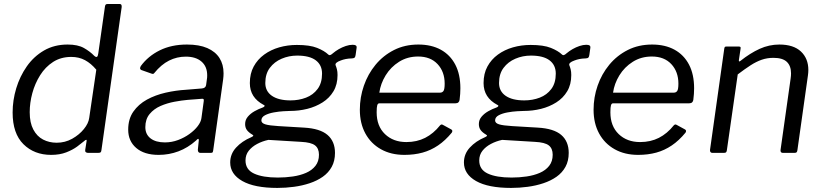

<svg xmlns="http://www.w3.org/2000/svg" viewBox="-20 -762 4101 957"><path d="M418.6 0Q412.2 0 407.8 -3.6Q403.4 -7.3 404.7 -14.5L411.3 -56.7Q413.3 -64.7 409.9 -65.1Q406.5 -65.5 399.2 -58.5Q386.9 -48 364.6 -31.5Q342.2 -15 309.9 -2.5Q277.5 10 234.8 10Q150.7 10 96.8 -43.3Q42.9 -96.6 42.9 -201.3Q42.9 -262 60.9 -321.8Q78.9 -381.6 113.7 -431.3Q148.5 -480.9 199.7 -510.5Q250.9 -540 317.2 -540Q368 -540 398.4 -522.7Q428.8 -505.5 449.9 -483.6Q458.3 -476.1 463.2 -478.7Q468.1 -481.2 469.9 -496.2L503.3 -730.5Q504.6 -737.2 507.4 -739.6Q510.1 -742 516.2 -742H577.4Q587.6 -742 586.5 -726.8L485.6 -14Q484.6 -5.4 481.4 -2.7Q478.2 0 468.7 0ZM460 -414.6Q433.9 -445.9 403.7 -462.1Q373.6 -478.3 335.4 -478.3Q283.5 -478.3 244.7 -453.3Q205.9 -428.2 180 -387Q154.1 -345.7 141.1 -297.6Q128.1 -249.4 128.1 -202.6Q128.1 -150.1 146.2 -116.2Q164.3 -82.2 194.7 -66.4Q225.1 -50.6 262.7 -50.6Q304.2 -50.6 339.6 -70.3Q374.9 -90.1 398 -118.6Q421.2 -147.1 424.6 -174Z M957.3 -61.7Q916.4 -25.3 869.5 -7.7Q822.6 10 770.6 10Q699.2 10 659.1 -24.4Q619 -58.8 619 -115.8Q619 -169 644.7 -205.7Q670.4 -242.4 712.4 -265.5Q754.5 -288.5 805.6 -300.1Q856.7 -311.7 907.3 -314.6L986 -321.1Q1005 -322.6 1007.3 -338.2L1011 -365.4Q1012 -370.8 1012.4 -376.1Q1012.7 -381.4 1012.7 -386.6Q1012.7 -430.5 984.3 -455.1Q955.9 -479.7 906.1 -479.7Q861.8 -479.7 822.6 -460Q783.3 -440.2 749.2 -398.1Q746.2 -394.3 743.3 -393.7Q740.5 -393.2 734.8 -395.2L683.9 -413.2Q680.2 -415.2 678.6 -419.3Q677 -423.5 681.7 -432.7Q718 -482.3 776.5 -511.2Q834.9 -540 911.8 -540Q972.9 -540 1013.3 -522.4Q1053.7 -504.7 1074 -472.7Q1094.3 -440.7 1094.3 -396.6Q1094.3 -389.6 1093.8 -382.2Q1093.3 -374.8 1092.3 -366.8L1042.6 -12.3Q1041.3 -3.8 1039 -1.9Q1036.7 0 1029.3 0H978.5Q972 0 969 -4.3Q966 -8.6 966.2 -16.1L971 -63.6Q970.5 -76.9 957.3 -61.7ZM995.4 -256.8Q996.6 -265.1 994.6 -267.8Q992.5 -270.5 984.9 -269.5L915.8 -264.2Q886.3 -261.7 849.7 -254.9Q813.2 -248.1 780.1 -233.8Q747.1 -219.4 725.7 -193.6Q704.4 -167.9 704.4 -128.2Q704.4 -92.6 730.2 -72.4Q756.1 -52.2 802 -52.2Q835.9 -52.2 867.4 -64Q898.9 -75.8 924.1 -94Q950.1 -112.8 965.8 -133.6Q981.6 -154.4 984 -173.4Z M1362.3 174.7Q1248.2 174.7 1187.8 140.3Q1127.4 105.9 1127.4 48Q1127.4 5.6 1156.7 -26.4Q1185.9 -58.4 1232.4 -78.1Q1240.1 -81.4 1242 -84.7Q1243.8 -88 1237.2 -91.3Q1219.4 -101.8 1210.6 -113.9Q1201.8 -126.1 1201.8 -143.5Q1201.8 -164.5 1215.3 -180.4Q1228.7 -196.3 1248.9 -207.7Q1269.2 -219.1 1288.4 -225.7Q1296.3 -228.5 1298.5 -232.6Q1300.6 -236.8 1293.9 -239.3Q1259.8 -257.4 1242.6 -284.3Q1225.3 -311.3 1225.3 -348Q1225.3 -395.2 1244.5 -430.5Q1263.7 -465.9 1296.7 -489.9Q1329.6 -513.9 1371.7 -526Q1413.9 -538 1459.7 -538Q1524.4 -538 1560.5 -523.4Q1596.6 -508.9 1616.2 -490.3Q1621.3 -485.5 1627.4 -488.2Q1633.6 -490.9 1639.4 -496.6Q1652.5 -507.6 1668.8 -517.1Q1685.2 -526.5 1703.4 -532.7Q1721.7 -538.8 1737.3 -538.8Q1749 -538.8 1753.8 -535.3Q1758.7 -531.8 1757.4 -522.9L1752.6 -488.7Q1751.4 -478.9 1747.8 -475.2Q1744.3 -471.4 1734.5 -470.9Q1716.5 -470.5 1703.1 -467.7Q1689.7 -465 1678.6 -460.6Q1647.7 -449.7 1652.9 -436.3Q1656.4 -428 1659.4 -416.3Q1662.4 -404.6 1662.4 -387.9Q1662.4 -340.9 1642.2 -307.1Q1622 -273.2 1587.8 -251.6Q1553.5 -229.9 1511.6 -219.4Q1469.7 -209 1425.5 -209Q1416.3 -209 1393.3 -207.6Q1370.3 -206.3 1344.8 -201.7Q1319.2 -197.1 1301 -187.6Q1282.8 -178 1282.8 -161.7Q1282.8 -148.2 1302.7 -142.2Q1322.6 -136.2 1367.7 -133.5L1495.5 -125.9Q1575.3 -121.4 1612.5 -89.4Q1649.7 -57.4 1649.7 0.2Q1649.7 40.2 1633.5 69.6Q1617.3 99.1 1588.8 119.1Q1560.2 139.1 1523.4 151.3Q1486.6 163.6 1445.4 169.1Q1404.1 174.7 1362.3 174.7ZM1364.9 123Q1403.3 123 1439.9 117.6Q1476.6 112.2 1505.7 99.5Q1534.9 86.8 1552.3 64.6Q1569.8 42.3 1569.8 9.3Q1569.8 -22.1 1550.3 -37.3Q1530.8 -52.5 1481.4 -54.9L1317.8 -64.8Q1287.7 -58.3 1261.8 -44.6Q1235.9 -30.9 1219.8 -10.6Q1203.7 9.7 1203.7 37.8Q1203.7 83.5 1246.5 103.2Q1289.2 123 1364.9 123ZM1428.1 -261.6Q1469.7 -261.6 1505.3 -275.3Q1540.9 -288.9 1563 -318.5Q1585.2 -348.1 1585.2 -395.1Q1585.2 -437.9 1554 -461.4Q1522.8 -484.9 1461.4 -484.9Q1420.1 -484.9 1383.7 -469.3Q1347.4 -453.8 1324.9 -423.7Q1302.4 -393.7 1302.4 -348.4Q1302.4 -307.1 1335.5 -284.3Q1368.5 -261.6 1428.1 -261.6Z M1995.8 10Q1928.7 10 1878.6 -18.2Q1828.5 -46.4 1801.1 -96.8Q1773.6 -147.3 1773.6 -215.1Q1773.6 -277.1 1793.7 -334.9Q1813.7 -392.8 1851.8 -439.1Q1890 -485.4 1943.9 -512.7Q1997.9 -540 2065.3 -540Q2130.1 -540 2177 -514.3Q2223.9 -488.5 2249.3 -440Q2274.7 -391.4 2274.7 -321.9Q2274.7 -308.2 2273.7 -293.8Q2272.7 -279.5 2270.7 -264Q2269.7 -256.5 2264.7 -251.8Q2259.7 -247.1 2250.4 -247.1H1871Q1863.4 -247.1 1860.4 -237.6Q1857.4 -228 1857.4 -202.2Q1857.4 -133.4 1898.8 -93.6Q1940.2 -53.9 2005.5 -53.9Q2057.7 -53.9 2099.1 -74.9Q2140.6 -96 2173.8 -137.6Q2178.4 -142.1 2182 -141.6Q2185.6 -141.1 2189.5 -138.6L2228.1 -117.5Q2238.9 -112.3 2231.8 -100.8Q2199.4 -61.4 2163.3 -37Q2127.3 -12.6 2086 -1.3Q2044.7 10 1995.8 10ZM2173.6 -300.2Q2184.3 -300.2 2190.3 -308.3Q2196.4 -316.5 2196.4 -345.3Q2196.4 -404.5 2161.1 -442.4Q2125.7 -480.3 2064 -480.3Q2010.7 -480.3 1969.1 -454Q1927.6 -427.8 1902.2 -386.4Q1876.9 -345 1870.7 -300.2Z M2527.3 174.7Q2413.2 174.7 2352.8 140.3Q2292.4 105.9 2292.4 48Q2292.4 5.6 2321.7 -26.4Q2350.9 -58.4 2397.4 -78.1Q2405.1 -81.4 2407 -84.7Q2408.8 -88 2402.2 -91.3Q2384.4 -101.8 2375.6 -113.9Q2366.8 -126.1 2366.8 -143.5Q2366.8 -164.5 2380.3 -180.4Q2393.7 -196.3 2413.9 -207.7Q2434.2 -219.1 2453.4 -225.7Q2461.3 -228.5 2463.5 -232.6Q2465.6 -236.8 2458.9 -239.3Q2424.8 -257.4 2407.6 -284.3Q2390.3 -311.3 2390.3 -348Q2390.3 -395.2 2409.5 -430.5Q2428.7 -465.9 2461.7 -489.9Q2494.6 -513.9 2536.7 -526Q2578.9 -538 2624.7 -538Q2689.4 -538 2725.5 -523.4Q2761.6 -508.9 2781.2 -490.3Q2786.3 -485.5 2792.4 -488.2Q2798.6 -490.9 2804.4 -496.6Q2817.5 -507.6 2833.8 -517.1Q2850.2 -526.5 2868.4 -532.7Q2886.7 -538.8 2902.3 -538.8Q2914 -538.8 2918.8 -535.3Q2923.7 -531.8 2922.4 -522.9L2917.6 -488.7Q2916.4 -478.9 2912.8 -475.2Q2909.3 -471.4 2899.5 -470.9Q2881.5 -470.5 2868.1 -467.7Q2854.7 -465 2843.6 -460.6Q2812.7 -449.7 2817.9 -436.3Q2821.4 -428 2824.4 -416.3Q2827.4 -404.6 2827.4 -387.9Q2827.4 -340.9 2807.2 -307.1Q2787 -273.2 2752.8 -251.6Q2718.5 -229.9 2676.6 -219.4Q2634.7 -209 2590.5 -209Q2581.3 -209 2558.3 -207.6Q2535.3 -206.3 2509.8 -201.7Q2484.2 -197.1 2466 -187.6Q2447.8 -178 2447.8 -161.7Q2447.8 -148.2 2467.7 -142.2Q2487.6 -136.2 2532.7 -133.5L2660.5 -125.9Q2740.3 -121.4 2777.5 -89.4Q2814.7 -57.4 2814.7 0.2Q2814.7 40.2 2798.5 69.6Q2782.3 99.1 2753.8 119.1Q2725.2 139.1 2688.4 151.3Q2651.6 163.6 2610.4 169.1Q2569.1 174.7 2527.3 174.7ZM2529.9 123Q2568.3 123 2604.9 117.6Q2641.6 112.2 2670.7 99.5Q2699.9 86.8 2717.3 64.6Q2734.8 42.3 2734.8 9.3Q2734.8 -22.1 2715.3 -37.3Q2695.8 -52.5 2646.4 -54.9L2482.8 -64.8Q2452.7 -58.3 2426.8 -44.6Q2400.9 -30.9 2384.8 -10.6Q2368.7 9.7 2368.7 37.8Q2368.7 83.5 2411.5 103.2Q2454.2 123 2529.9 123ZM2593.1 -261.6Q2634.7 -261.6 2670.3 -275.3Q2705.9 -288.9 2728 -318.5Q2750.2 -348.1 2750.2 -395.1Q2750.2 -437.9 2719 -461.4Q2687.8 -484.9 2626.4 -484.9Q2585.1 -484.9 2548.7 -469.3Q2512.4 -453.8 2489.9 -423.7Q2467.4 -393.7 2467.4 -348.4Q2467.4 -307.1 2500.5 -284.3Q2533.5 -261.6 2593.1 -261.6Z M3160.8 10Q3093.7 10 3043.6 -18.2Q2993.5 -46.4 2966.1 -96.8Q2938.6 -147.3 2938.6 -215.1Q2938.6 -277.1 2958.7 -334.9Q2978.7 -392.8 3016.8 -439.1Q3055 -485.4 3108.9 -512.7Q3162.9 -540 3230.3 -540Q3295.1 -540 3342 -514.3Q3388.9 -488.5 3414.3 -440Q3439.7 -391.4 3439.7 -321.9Q3439.7 -308.2 3438.7 -293.8Q3437.7 -279.5 3435.7 -264Q3434.7 -256.5 3429.7 -251.8Q3424.7 -247.1 3415.4 -247.1H3036Q3028.4 -247.1 3025.4 -237.6Q3022.4 -228 3022.4 -202.2Q3022.4 -133.4 3063.8 -93.6Q3105.2 -53.9 3170.5 -53.9Q3222.7 -53.9 3264.1 -74.9Q3305.6 -96 3338.8 -137.6Q3343.4 -142.1 3347 -141.6Q3350.6 -141.1 3354.5 -138.6L3393.1 -117.5Q3403.9 -112.3 3396.8 -100.8Q3364.4 -61.4 3328.3 -37Q3292.3 -12.6 3251 -1.3Q3209.7 10 3160.8 10ZM3338.6 -300.2Q3349.3 -300.2 3355.3 -308.3Q3361.4 -316.5 3361.4 -345.3Q3361.4 -404.5 3326.1 -442.4Q3290.7 -480.3 3229 -480.3Q3175.7 -480.3 3134.1 -454Q3092.6 -427.8 3067.2 -386.4Q3041.9 -345 3035.7 -300.2Z M3530.3 0Q3523.8 0 3520.9 -4.7Q3518.1 -9.3 3519.1 -15.8L3590 -519.5Q3591.2 -526.2 3593.2 -528.1Q3595.1 -530 3600.4 -530H3662.7Q3668 -530 3670.3 -527.9Q3672.5 -525.7 3671.3 -519.3L3662.8 -462Q3661.8 -451.2 3671.2 -458.9Q3719.2 -497.1 3766.4 -518.6Q3813.7 -540 3864.6 -540Q3935.4 -540 3972.3 -505.1Q4009.1 -470.2 4009.1 -413.3Q4009.1 -407 4008.6 -400.4Q4008.1 -393.8 4007.1 -386.5L3954.5 -13.1Q3953.2 -5.4 3950.3 -2.7Q3947.4 0 3939.4 0H3881.4Q3874.9 0 3872.2 -4.5Q3869.4 -9 3870.7 -15.8L3920.8 -370.6Q3921.8 -377.7 3922.3 -384.3Q3922.8 -390.8 3922.8 -396.4Q3922.8 -433.7 3901.8 -453.7Q3880.8 -473.7 3834.9 -473.7Q3804.2 -473.7 3776.9 -464.3Q3749.7 -454.9 3721.3 -436.6Q3693 -418.3 3657.1 -391.1L3602.8 -12.1Q3601.5 -4.8 3598.5 -2.4Q3595.5 0 3586.9 0H3530.3Z"/></svg>

Font: Libre Franklin Thin
Style: Italic
Weight: 100
Italic angle: -8°
Designer: Pablo Impallari, Rodrigo Fuenzalida, Nhung Nguyen
Foundry: Impallari Type
Version: Version 3.000